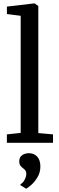

<svg xmlns="http://www.w3.org/2000/svg" viewBox="-20 -839 349 1128"><path d="M101.5 -58.1V-746.2L20.6 -756.5V-800.3L181.6 -819.1H183.1L205.1 -803.8V-57.2L291.4 -49.6V0H20.4V-49.6ZM217.2 139.7Q217 174.3 200.4 202Q183.7 229.7 163.9 247.2Q144.1 264.7 134.4 269.3H133.1L100.8 249.6L100.2 243.1Q114.5 236.4 124.5 217.2Q134.5 197.9 134.5 183.7Q134.5 168.4 127.7 160.7Q121 152.9 113.6 147.9Q106 142.4 99.6 133.7Q93.2 125.1 93.2 108.7Q93.2 89.5 103.1 79.1Q112.9 68.8 125.8 64.9Q138.7 61 147 61H149.4Q180.1 61 198.7 81.3Q217.3 101.7 217.2 139.7Z"/></svg>

Font: Merriweather Light
Style: Regular
Weight: 300
Version: Version 2.100